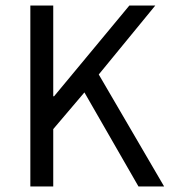

<svg xmlns="http://www.w3.org/2000/svg" viewBox="-20 -676 619 696"><path d="M90 0V-656H173V-327H176L449 -656H543L338 -406L575 0H482L286 -341L173 -208V0Z"/></svg>

Font: CV Source Sans
Style: Regular
Weight: 400
Designer: Paul D. Hunt
Foundry: Adobe Systems Incorporated
Version: Version 3.001